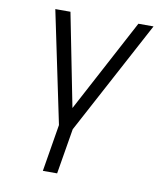

<svg xmlns="http://www.w3.org/2000/svg" viewBox="-82 -590 765 874"><g transform="rotate(10 300.0 -152.5)"><path d="M175 215 211 -3 103 -520H173L258 -90L487 -520H557L276 5L241 215Z"/></g></svg>

Font: Iosevka Light Extended
Style: Italic
Weight: 300
Width: 7
Italic angle: -9°
Monospace: yes
Designer: Belleve Invis
Foundry: Belleve Invis
Version: Version 32.5.0; ttfautohint (v1.8.4)